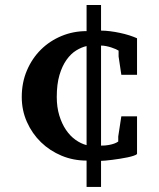

<svg xmlns="http://www.w3.org/2000/svg" viewBox="-20 -635 627 758"><path d="M321.8 -453.1Q301.8 -448.7 280.8 -435.8Q259.8 -422.9 242.7 -398.9Q225.6 -375 214.8 -338.9Q204.1 -302.7 204.1 -252Q204.1 -211.9 214.1 -179.2Q224.1 -146.5 240.5 -122.3Q256.8 -98.1 278.1 -83Q299.3 -67.9 321.8 -62ZM521 -26.9Q517.6 -23.4 507.3 -20Q497.1 -16.6 483.2 -13.7Q469.2 -10.7 453.4 -8.3Q437.5 -5.9 422.6 -3.9Q407.7 -2 396 -1Q384.3 0 378.9 0V103H321.8V-1Q269.5 -1 223.1 -20.3Q176.8 -39.6 141.8 -73.5Q106.9 -107.4 86.4 -153.3Q65.9 -199.2 65.9 -252Q65.9 -309.1 86.2 -356.7Q106.4 -404.3 141.4 -439Q176.3 -473.6 222.9 -492.9Q269.5 -512.2 321.8 -512.2V-615.2H378.9V-514.2Q395.5 -514.2 414.8 -511.7Q434.1 -509.3 453.6 -505.1Q473.1 -501 490.7 -495.4Q508.3 -489.7 521 -483.9V-339.8H459L448.2 -412.1V-435.1Q444.8 -437.5 437.3 -440.9Q429.7 -444.3 419.9 -447.5Q410.2 -450.7 399.4 -452.9Q388.7 -455.1 378.9 -455.1V-60.1Q396 -60.1 408.9 -62.5Q421.9 -64.9 430.2 -67.9Q439.9 -71.3 446.8 -76.2V-96.2L459 -175.8H521Z"/></svg>

Font: Charis SIL Viet
Style: Bold
Weight: 700
Foundry: SIL International
Version: Version 5.000